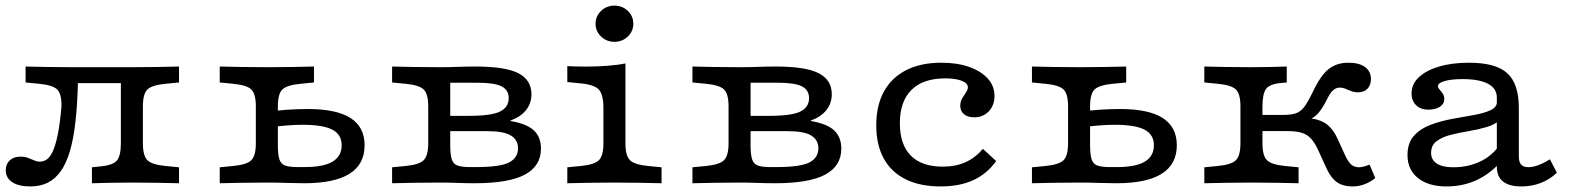

<svg xmlns="http://www.w3.org/2000/svg" viewBox="-22 -649 5570 680"><path d="M445.1 -2.4Q400.7 -2.4 367.6 -1.6Q334.6 -0.8 303.6 0V-56.5L333.1 -59.6Q378.1 -63.6 392.1 -80.7Q406.1 -97.7 406.1 -141.5V-206.7H484.1V-141.5Q484.1 -97.7 499.9 -81.8Q515.8 -65.8 564.5 -61.1L612 -56.5V0Q575.1 -0.8 536.4 -1.6Q497.6 -2.4 445.1 -2.4ZM85.6 11.3Q44.1 11.3 21.3 -3.8Q-1.6 -19 -1.6 -46Q-1.6 -68 12.7 -81.1Q26.9 -94.2 50.4 -94.2Q66 -94.2 77.4 -89.9Q88.7 -85.7 98.9 -81.1Q109.1 -76.5 119.2 -76.5Q131.5 -76.5 142.7 -83.6Q154 -90.7 163.9 -110.7Q173.8 -130.8 182 -169.6Q190.2 -208.4 195.7 -271.9Q196.6 -316.4 180.7 -332Q164.9 -347.6 116.2 -352.3L68.7 -356.9L68.6 -413.4Q105.6 -412.6 144.3 -411.8Q183 -411 235.5 -411H237.9H444.3H445.1Q497.6 -411 536.4 -411.8Q575.1 -412.6 612 -413.4V-356.9L564.5 -352.3Q515.8 -347.6 499.9 -332Q484.1 -316.4 484.1 -271.9V-206.7H406.1V-367.9L421.1 -354.5H238.7L254.1 -362.6Q252.4 -281.5 245.5 -220Q238.7 -158.5 225.8 -114.5Q212.9 -70.5 193.3 -42.8Q173.6 -15.1 147 -1.9Q120.3 11.3 85.6 11.3Z M884.1 -206.7V-271.9Q884.1 -316.4 868.2 -332Q852.4 -347.6 803.6 -352.3L756.2 -356.9V-413.4Q793.2 -412.6 831.8 -411.8Q870.5 -411 923.1 -411Q975.7 -411 1014.4 -411.8Q1053.1 -412.6 1090 -413.4V-356.9L1042.5 -352.3Q993.8 -347.6 977.9 -332Q962.1 -316.4 962.1 -271.9V-206.7ZM923.1 -2.4Q870.5 -2.4 831.8 -1.6Q793.2 -0.8 756.2 0V-56.5L803.6 -61.1Q852.4 -65.8 868.2 -81.8Q884.1 -97.7 884.1 -141.5V-206.7H962.1V-134.5Q962.1 -102.2 967.3 -85.4Q972.6 -68.5 987.5 -62.9Q1002.4 -57.3 1031.4 -57.3H1057.8Q1123.4 -57.3 1155.7 -76.5Q1188.1 -95.8 1188.1 -134.6Q1188.1 -172.5 1154.9 -189.8Q1121.7 -207.1 1048.8 -207.1Q1022.9 -207.1 990 -204.4Q957 -201.7 923.6 -197.1L922.8 -252Q953.7 -257.5 992.7 -260.2Q1031.7 -262.9 1068.8 -262.9Q1169.5 -262.9 1219.4 -231Q1269.3 -199 1269.3 -134.6Q1269.3 -67.1 1215.8 -33.6Q1162.4 0 1055.4 0Q1027.8 0 993.1 -1.2Q958.4 -2.4 923.1 -2.4Z M1533.6 -2.4Q1481 -2.4 1442.3 -1.6Q1403.6 -0.8 1366.7 0V-56.5L1414.1 -61.1Q1462.9 -65.8 1478.7 -81.8Q1494.6 -97.7 1494.6 -141.5V-271.9Q1494.6 -316.4 1478.7 -332Q1462.9 -347.6 1414.1 -352.3L1366.7 -356.9V-413.4Q1403.6 -412.6 1442.3 -411.8Q1481 -411 1533.6 -411H1534.3Q1570 -411 1600.3 -412.2Q1630.5 -413.4 1661.4 -413.4Q1768.2 -413.4 1814.2 -389.5Q1860.2 -365.7 1860.2 -315.4Q1860.2 -283.2 1841.2 -259.2Q1822.2 -235.2 1786 -222.1V-220.5Q1843.7 -210.6 1868.8 -187.1Q1893.9 -163.5 1893.9 -122.6Q1893.9 -61.4 1837.2 -30.7Q1780.6 0 1658.2 0Q1627.1 0 1597.6 -1.2Q1568 -2.4 1534.3 -2.4ZM1572.6 -134.5Q1572.6 -102.2 1577.8 -85.4Q1583 -68.5 1598 -62.9Q1612.9 -57.3 1641.9 -57.3H1664.7Q1749.1 -57.3 1780.9 -73.7Q1812.7 -90.2 1812.7 -124Q1812.7 -153.2 1787.6 -168.9Q1762.5 -184.5 1703 -184.5H1535.6V-238.7H1637.3Q1718.6 -238.7 1749.2 -254.1Q1779.7 -269.4 1779.7 -301.6Q1779.7 -330 1754.6 -343Q1729.6 -356.1 1666.5 -356.1H1566L1572.6 -364.1Z M2115.1 -206.7V-265.3Q2115.1 -313.8 2099.3 -331.4Q2083.4 -349 2034.7 -353.7L1987.2 -358.4V-414.8Q1999 -414 2015.9 -413.6Q2032.9 -413.2 2053.9 -413.2Q2093.2 -413.2 2129.7 -416Q2166.3 -418.8 2193.1 -424.4V-414.8V-206.7ZM2154.1 -2.4Q2101.6 -2.4 2062.9 -1.6Q2024.2 -0.8 1987.2 0V-56.5L2034.7 -61.1Q2083.4 -65.8 2099.3 -81.8Q2115.1 -97.7 2115.1 -141.5V-206.7H2193.1V-141.5Q2193.1 -97.7 2209 -81.8Q2224.8 -65.8 2273.6 -61.1L2321 -56.5V0Q2284.1 -0.8 2245.4 -1.6Q2206.7 -2.4 2154.1 -2.4ZM2154.2 -500.9Q2126.4 -500.9 2106.9 -519.6Q2087.3 -538.3 2087.3 -565Q2087.3 -591.8 2106.9 -610.5Q2126.4 -629.1 2154.2 -629.1Q2181.9 -629.1 2201.5 -610.5Q2221 -591.8 2221 -565Q2221 -538.3 2201.5 -519.6Q2181.9 -500.9 2154.2 -500.9Z M2597.3 -2.4Q2544.7 -2.4 2506 -1.6Q2467.4 -0.8 2430.4 0V-56.5L2477.8 -61.1Q2526.6 -65.8 2542.4 -81.8Q2558.3 -97.7 2558.3 -141.5V-271.9Q2558.3 -316.4 2542.4 -332Q2526.6 -347.6 2477.8 -352.3L2430.4 -356.9V-413.4Q2467.4 -412.6 2506 -411.8Q2544.7 -411 2597.3 -411H2598Q2633.7 -411 2664 -412.2Q2694.2 -413.4 2725.1 -413.4Q2831.9 -413.4 2877.9 -389.5Q2923.9 -365.7 2923.9 -315.4Q2923.9 -283.2 2904.9 -259.2Q2885.9 -235.2 2849.7 -222.1V-220.5Q2907.4 -210.6 2932.5 -187.1Q2957.6 -163.5 2957.6 -122.6Q2957.6 -61.4 2900.9 -30.7Q2844.3 0 2722 0Q2690.8 0 2661.3 -1.2Q2631.7 -2.4 2598 -2.4ZM2636.3 -134.5Q2636.3 -102.2 2641.5 -85.4Q2646.7 -68.5 2661.7 -62.9Q2676.6 -57.3 2705.6 -57.3H2728.4Q2812.8 -57.3 2844.6 -73.7Q2876.4 -90.2 2876.4 -124Q2876.4 -153.2 2851.3 -168.9Q2826.2 -184.5 2766.7 -184.5H2599.3V-238.7H2701Q2782.3 -238.7 2812.9 -254.1Q2843.4 -269.4 2843.4 -301.6Q2843.4 -330 2818.4 -343Q2793.3 -356.1 2730.3 -356.1H2629.7L2636.3 -364.1Z M3309.4 11.3Q3236.9 11.3 3185.9 -13.8Q3134.9 -38.9 3108.2 -87.3Q3081.4 -135.7 3081.4 -204.9Q3081.4 -275.7 3108.7 -325Q3135.9 -374.3 3187.5 -400.6Q3239.1 -426.9 3311.9 -426.9Q3368.5 -426.9 3410.6 -411.9Q3452.6 -397 3476.4 -370.7Q3500.2 -344.4 3500.2 -308.8Q3500.2 -276.1 3480 -254.8Q3459.7 -233.5 3428.4 -233.5Q3405.3 -233.5 3392.1 -244.6Q3378.9 -255.6 3378.9 -274.3Q3378.9 -289 3385.6 -300.5Q3392.4 -311.9 3399.2 -321.7Q3405.9 -331.6 3405.9 -339.9Q3405.9 -354.2 3384.2 -362.8Q3362.4 -371.4 3325.7 -371.4Q3247.2 -371.4 3206.1 -330.6Q3165 -289.9 3165 -212.3Q3165 -137.2 3203.7 -98Q3242.4 -58.8 3317.1 -58.8Q3361.8 -58.8 3396.6 -74.1Q3431.4 -89.5 3459.3 -121.7L3506.1 -78.6Q3473.7 -33.3 3425.2 -11Q3376.7 11.3 3309.4 11.3Z M3760.7 -206.7V-271.9Q3760.7 -316.4 3744.9 -332Q3729 -347.6 3680.3 -352.3L3632.8 -356.9V-413.4Q3669.8 -412.6 3708.5 -411.8Q3747.1 -411 3799.7 -411Q3852.3 -411 3891 -411.8Q3929.7 -412.6 3966.6 -413.4V-356.9L3919.1 -352.3Q3870.4 -347.6 3854.5 -332Q3838.7 -316.4 3838.7 -271.9V-206.7ZM3799.7 -2.4Q3747.1 -2.4 3708.5 -1.6Q3669.8 -0.8 3632.8 0V-56.5L3680.3 -61.1Q3729 -65.8 3744.9 -81.8Q3760.7 -97.7 3760.7 -141.5V-206.7H3838.7V-134.5Q3838.7 -102.2 3843.9 -85.4Q3849.2 -68.5 3864.1 -62.9Q3879 -57.3 3908 -57.3H3934.4Q4000 -57.3 4032.4 -76.5Q4064.7 -95.8 4064.7 -134.6Q4064.7 -172.5 4031.5 -189.8Q3998.4 -207.1 3925.4 -207.1Q3899.5 -207.1 3866.6 -204.4Q3833.7 -201.7 3800.2 -197.1L3799.5 -252Q3830.3 -257.5 3869.3 -260.2Q3908.3 -262.9 3945.4 -262.9Q4046.1 -262.9 4096 -231Q4145.9 -199 4145.9 -134.6Q4145.9 -67.1 4092.4 -33.6Q4039 0 3932 0Q3904.4 0 3869.7 -1.2Q3835 -2.4 3799.7 -2.4Z M4371.2 -206.7V-271.9Q4371.2 -316.4 4355.3 -332Q4339.5 -347.6 4290.7 -352.3L4243.3 -356.9V-413.4Q4280.3 -412.6 4318.9 -411.8Q4357.6 -411 4410.2 -411Q4449.3 -411 4478.7 -411.8Q4508.1 -412.6 4535.3 -413.4V-356.9L4517.7 -355.3Q4474.9 -352 4462 -334.2Q4449.2 -316.4 4449.2 -271.9V-206.7ZM4410.2 -2.4Q4357.6 -2.4 4318.9 -1.6Q4280.3 -0.8 4243.3 0V-56.5L4290.7 -61.1Q4339.5 -65.8 4355.3 -81.8Q4371.2 -97.7 4371.2 -141.5V-206.7H4449.2V-141.5Q4449.2 -97.7 4465 -81.8Q4480.9 -65.8 4529.6 -61.1L4577.1 -56.5V0Q4540.2 -0.8 4501.5 -1.6Q4462.8 -2.4 4410.2 -2.4ZM4769 11.3Q4746.1 11.3 4728.8 4.7Q4711.5 -1.9 4698.9 -16.4Q4686.3 -30.9 4675.4 -54.2L4648.1 -113.9Q4635.3 -142.6 4621.5 -157.7Q4607.7 -172.8 4588.3 -178.7Q4569 -184.7 4538 -184.7H4430.6V-241.9H4519.8Q4549.9 -241.9 4567.1 -247.6Q4584.3 -253.2 4597.5 -270.8Q4610.8 -288.5 4627.6 -323.7Q4655.3 -382.3 4683.8 -404.6Q4712.3 -426.9 4753.6 -426.9Q4791.7 -426.9 4812.5 -411.6Q4833.4 -396.4 4833.4 -368.5Q4833.4 -347.8 4821.2 -334.9Q4809.1 -322 4787.6 -322Q4776.6 -322 4768.3 -324.7Q4760 -327.3 4753 -330.4Q4746.1 -333.5 4739.1 -336.2Q4732.2 -338.8 4723.2 -338.8Q4714.5 -338.8 4707 -334.8Q4699.5 -330.8 4692.7 -322.2Q4685.9 -313.6 4679.3 -300.2Q4658.1 -256.8 4638.9 -240.2Q4619.7 -223.6 4584.5 -216.9L4534 -231.2Q4589.5 -235 4624.2 -229.4Q4658.9 -223.8 4679.8 -206.7Q4700.7 -189.5 4715.3 -157.5L4742.5 -97.8Q4752.9 -75.5 4763.7 -66.1Q4774.6 -56.6 4791.4 -56.6Q4804.4 -56.6 4828.5 -65.9L4848.8 -18.5Q4832.4 -4.8 4811.4 3.3Q4790.5 11.3 4769 11.3Z M5279.3 -206.7V-303.5Q5279.3 -335.8 5248 -352.3Q5216.8 -368.9 5157.6 -368.9Q5119.1 -368.9 5095 -362.1Q5070.8 -355.3 5070.8 -343.9Q5070.8 -338.1 5076.4 -331.9Q5082 -325.7 5087.6 -317.6Q5093.2 -309.5 5093.2 -297.5Q5093.2 -281.1 5077.5 -270.8Q5061.7 -260.6 5036.1 -260.6Q5009.5 -260.6 4993.4 -276.4Q4977.2 -292.3 4977.2 -317.7Q4977.2 -350.9 5002.7 -375.1Q5028.3 -399.4 5074.1 -413.1Q5120 -426.9 5181 -426.9Q5275.6 -426.9 5316.4 -389.6Q5357.2 -352.4 5357.2 -266.5V-206.7ZM5101.4 11.3Q5037 11.3 5000 -18.4Q4962.9 -48.1 4962.9 -99.6Q4962.9 -142.9 4985.8 -168.2Q5008.6 -193.5 5044.6 -207Q5080.6 -220.4 5121.1 -227.9Q5161.6 -235.3 5197.6 -241.6Q5233.7 -247.9 5256.9 -258.6Q5280.1 -269.3 5280.1 -290.3L5289.2 -223.9Q5272.5 -207.6 5243.1 -199Q5213.7 -190.3 5179.7 -184.6Q5145.7 -178.9 5115.6 -171.3Q5085.5 -163.6 5066 -149Q5046.5 -134.4 5046.5 -107.5Q5046.5 -82.9 5066.6 -69.8Q5086.6 -56.6 5125 -56.6Q5176.5 -56.6 5219.2 -76.4Q5261.9 -96.2 5289.7 -136.4L5290.9 -73.4Q5252.2 -30.9 5204.7 -9.8Q5157.1 11.3 5101.4 11.3ZM5357.2 -94.4Q5357.2 -75.1 5365.5 -66Q5373.7 -56.9 5391.2 -56.9Q5407.1 -56.9 5426.7 -64.3Q5446.2 -71.6 5467.3 -84.8L5492 -37.2Q5467 -13.4 5434.8 -1Q5402.7 11.3 5365.9 11.3Q5323 11.3 5301.1 -6.2Q5279.3 -23.7 5279.3 -58.6V-206.7H5357.2Z"/></svg>

Font: Playfair 5pt SemiExpanded Light
Style: Regular
Weight: 300
Width: 6
Designer: Claus Eggers Sørensen
Foundry: Claus Eggers Sørensen
Version: Version 2.203